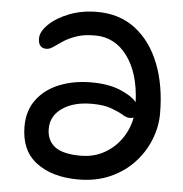

<svg xmlns="http://www.w3.org/2000/svg" viewBox="-52 -760 780 820"><g transform="rotate(5 338.0 -350.0)"><path d="M313 10Q201 10 133 -41.5Q65 -93 65 -196Q65 -264 100.5 -311.5Q136 -359 197 -383.5Q258 -408 334 -408Q407 -408 457.5 -387Q508 -366 529 -340Q524 -464 470.5 -536.5Q417 -609 332 -609Q284 -609 251.5 -597.5Q219 -586 197 -571.5Q175 -557 159 -545.5Q143 -534 129 -534Q94 -534 94 -576Q94 -605 126.5 -636.5Q159 -668 213 -689Q267 -710 333 -710Q429 -710 497 -657.5Q565 -605 601 -512.5Q637 -420 637 -301Q637 -244 615 -188.5Q593 -133 551 -88Q509 -43 449 -16.5Q389 10 313 10ZM169 -195Q169 -146 203 -119Q237 -92 315 -92Q370 -92 414.5 -116.5Q459 -141 488 -182.5Q517 -224 526 -274Q519 -271 508 -271Q496 -271 477 -282.5Q458 -294 426 -305.5Q394 -317 344 -317Q265 -317 217 -283.5Q169 -250 169 -195Z"/></g></svg>

Font: Shantell Sans Normal
Style: Regular
Weight: 500
Designer: Stephen Nixon, Anya Danilova, Shantell Martin
Foundry: Arrow Type
Version: Version 1.009;[a7da0bfa3]